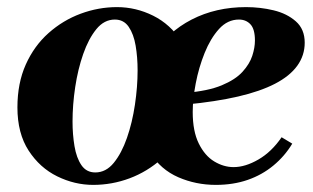

<svg xmlns="http://www.w3.org/2000/svg" viewBox="-20 -510 879 540"><path d="M309 -490Q362 -490 410.5 -466Q459 -442 490.5 -393.5Q522 -345 522 -272Q522 -204 498.5 -151.5Q475 -99 434.5 -63Q394 -27 344.5 -8.5Q295 10 242 10Q190 10 141 -14Q92 -38 60.5 -86.5Q29 -135 29 -208Q29 -276 52.5 -328.5Q76 -381 116.5 -417Q157 -453 207 -471.5Q257 -490 309 -490ZM248 -25Q278 -25 300 -52Q322 -79 337 -122Q352 -165 359.5 -215.5Q367 -266 367 -312Q367 -349 361.5 -381.5Q356 -414 342 -434.5Q328 -455 303 -455Q273 -455 251 -428Q229 -401 214 -358Q199 -315 191.5 -265Q184 -215 184 -168Q184 -132 189.5 -99Q195 -66 209 -45.5Q223 -25 248 -25ZM587 10Q531 10 481.5 -11.5Q432 -33 402 -80.5Q372 -128 372 -205Q372 -292 411.5 -356Q451 -420 519 -455Q587 -490 672 -490Q712 -490 749.5 -481Q787 -472 812 -450Q837 -428 837 -390Q837 -354 816 -325Q795 -296 753.5 -274.5Q712 -253 649.5 -238.5Q587 -224 503 -216V-249Q565 -254 603.5 -270Q642 -286 662 -308Q682 -330 689.5 -353Q697 -376 697 -396Q697 -428 684.5 -441.5Q672 -455 652 -455Q620 -455 596 -428.5Q572 -402 555.5 -361Q539 -320 530.5 -275.5Q522 -231 522 -195Q522 -141 539 -106.5Q556 -72 582.5 -56Q609 -40 637 -40Q670 -40 707 -61.5Q744 -83 772 -124L802 -106Q781 -71 749 -44.5Q717 -18 676.5 -4Q636 10 587 10Z"/></svg>

Font: Brygada 1918
Style: Bold Italic
Weight: 700
Italic angle: -8°
Designer: Mateusz Machalski | Borys Kosmynka | Przemek Hoffer
Foundry: NIEPODLEGLA 2018
Version: Version 3.006